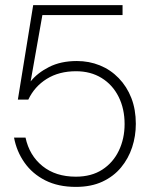

<svg xmlns="http://www.w3.org/2000/svg" viewBox="-20 -720 586 752"><path d="M277 12Q208 12 157.5 -13.5Q107 -39 76 -83Q45 -127 35 -181H80Q95 -111 146.5 -69.5Q198 -28 277 -28Q338 -28 380.5 -55.5Q423 -83 445.5 -130Q468 -177 468 -234Q468 -294 444.5 -341Q421 -388 378 -414.5Q335 -441 278 -441Q211 -441 163 -411Q115 -381 91 -330H50L110 -700H460V-661H146L100 -401Q126 -434 172 -457.5Q218 -481 281 -481Q329 -481 371 -464Q413 -447 445 -414Q477 -381 494.5 -336Q512 -291 512 -235Q512 -187 497.5 -143Q483 -99 454 -64Q425 -29 381 -8.5Q337 12 277 12Z"/></svg>

Font: DM Sans 36pt ExtraLight
Style: Regular
Weight: 250
Designer: Colophon Foundry, Jonny Pinhorn
Foundry: Colophon Foundry
Version: Version 4.004;gftools[0.9.30]